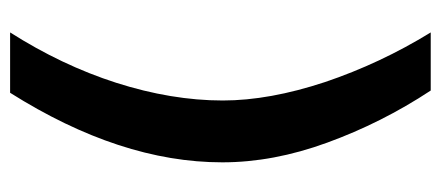

<svg xmlns="http://www.w3.org/2000/svg" viewBox="-264 -516 864 376"><g transform="rotate(-90 168.0 -328.0)"><path d="M292.5 83.5C252 17.6 219.7 -51.3 195.3 -123.5C171.4 -195.8 159.2 -262.7 159.2 -323.7C159.2 -390.6 170.9 -460.4 193.8 -532.2C216.8 -604 250 -673.3 292.5 -740.2H174.3C83.5 -596.2 38.1 -458 38.1 -324.7C38.1 -258.3 50.8 -189.9 76.7 -119.1C102.5 -48.3 136.2 19 178.7 83.5Z"/></g></svg>

Font: Ride
Style: Bold
Weight: 700
Version: Version 3.000